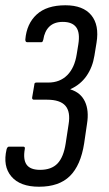

<svg xmlns="http://www.w3.org/2000/svg" viewBox="-37 -515 412 728"><path d="M111 193Q39 193 6 154Q-27 115 -12 51Q-9 41 -3 41H51Q59 41 57 50Q50 90 64 109.5Q78 129 115 129Q158 129 181 105Q204 81 212 29L223 -43Q231 -91 211 -114Q191 -137 141 -137H91Q88 -137 86 -139.5Q84 -142 85 -146L93 -193Q93 -198 95 -200Q97 -202 101 -202H146Q190 -202 218 -230Q246 -258 254 -310L260 -347Q267 -391 252 -411.5Q237 -432 201 -432Q169 -432 150.5 -414.5Q132 -397 127 -364Q126 -360 124.5 -357.5Q123 -355 120 -355H66Q59 -355 59 -365Q64 -425 102 -460Q140 -495 211 -495Q278 -495 309 -457.5Q340 -420 329 -353L321 -304Q314 -260 291 -227Q268 -194 230 -177V-176Q269 -164 285 -130Q301 -96 293 -46L282 29Q269 112 228 152.5Q187 193 111 193Z"/></svg>

Font: Sofia Sans Condensed
Style: Italic
Weight: 400
Italic angle: -9°
Designer: Botio Nikoltchev, Ani Petrova
Foundry: lettersoup
Version: Version 4.101